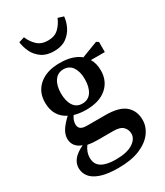

<svg xmlns="http://www.w3.org/2000/svg" viewBox="-234 -830 998 1158"><g transform="rotate(-30 265.0 -251.0)"><path d="M241 -212Q283 -212 305 -245Q327 -278 327 -333Q327 -386 305.5 -417.5Q284 -449 244 -449Q204 -449 181.5 -416.5Q159 -384 159 -330Q159 -276 180 -244Q201 -212 241 -212ZM115 93Q115 139 149 160Q183 181 246 181Q325 181 365.5 155Q406 129 406 92Q406 64 386.5 44Q367 24 319 24H208Q171 24 142 18Q115 54 115 93ZM243 -168Q198 -168 160 -179Q141 -153 141 -124Q141 -105 153.5 -94Q166 -83 199 -83H324Q422 -83 464 -46Q506 -9 506 54Q506 101 475.5 142Q445 183 385.5 208Q326 233 237 233Q160 233 113.5 217Q67 201 46.5 174Q26 147 26 114Q26 82 47 55.5Q68 29 116 6Q85 -5 70 -25.5Q55 -46 55 -73Q55 -102 72.5 -130.5Q90 -159 127 -193Q48 -233 48 -330Q48 -404 100 -448.5Q152 -493 243 -493Q334 -493 385 -451L498 -494L513 -484V-414H416Q437 -380 437 -330Q437 -257 386 -212.5Q335 -168 243 -168ZM96 -723 135 -735Q150 -698 178 -671.5Q206 -645 252 -645Q299 -645 326.5 -671.5Q354 -698 369 -735L408 -723Q405 -687 387.5 -652Q370 -617 337 -594Q304 -571 252 -571Q201 -571 167.5 -594Q134 -617 117 -652Q100 -687 96 -723Z"/></g></svg>

Font: Source Serif Pro SemiBold
Style: Regular
Weight: 600
Designer: Frank Grießhammer
Foundry: Adobe Systems Incorporated
Version: Version 3.001;hotconv 1.0.111;makeotfexe 2.5.65597